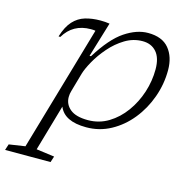

<svg xmlns="http://www.w3.org/2000/svg" viewBox="-181 -627 935 953"><g transform="rotate(15 287.0 -150.0)"><path d="M172 191.5 162 222.5H-71.5L-61.5 191.5L21.5 179L208.5 -464.5Q203.5 -466 197 -466.2Q190.5 -466.5 184.5 -466.5Q93.5 -466.5 48 -390L39 -390.5Q55.5 -443.5 81.2 -471.5Q107 -499.5 142 -510Q177 -520.5 220 -520.5Q245 -520.5 267 -517L212.5 -337H220Q284 -440 345.5 -481Q407 -522 464.5 -522Q537.5 -522 572.5 -479.5Q607.5 -437 607.5 -368.5Q607.5 -297 583.2 -229.2Q559 -161.5 515.5 -107.5Q472 -53.5 413.8 -21.8Q355.5 10 287.5 10Q175.5 10 147.5 -58.5L79 179ZM170.5 -145.5Q165.5 -129.5 165.5 -113Q165.5 -75.5 195.2 -51Q225 -26.5 286.5 -26.5Q344 -26.5 391.8 -55.5Q439.5 -84.5 474.2 -132.5Q509 -180.5 527.8 -238.8Q546.5 -297 546.5 -356.5Q546.5 -415.5 520.2 -445.5Q494 -475.5 449 -475.5Q401 -475.5 359 -450Q317 -424.5 283.5 -386Q250 -347.5 227.8 -307.8Q205.5 -268 197.5 -240.5Z"/></g></svg>

Font: Newsreader Caption Light
Style: Italic
Weight: 300
Italic angle: -17°
Designer: Hugues Gentile
Foundry: Production Type
Version: Version 1.001